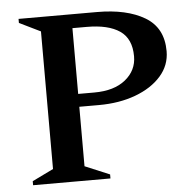

<svg xmlns="http://www.w3.org/2000/svg" viewBox="-49 -709 763 759"><g transform="rotate(-5 332.5 -330.0)"><path d="M52 0V-16L136 -57V-603L52 -644V-660H363Q481 -660 552.5 -617.5Q624 -575 624 -482Q624 -426 586.5 -383.5Q549 -341 484.5 -317Q420 -293 339 -293H261V-57L359 -16V0ZM261 -605V-344H325Q404 -344 449 -380.5Q494 -417 494 -473Q494 -543 448.5 -574Q403 -605 318 -605Z"/></g></svg>

Font: Spectral SemiBold
Style: Regular
Weight: 600
Designer: Jean-Baptiste Levee
Foundry: Production Type
Version: Version 2.001